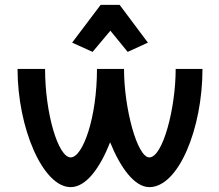

<svg xmlns="http://www.w3.org/2000/svg" viewBox="-20 -758 897 788"><path d="M393 -738 276 -583 360 -545 433 -632 504 -545 587 -583 471 -738ZM378 -475C378 -275 320 -112 270 -112C219 -112 165 -292 165 -475H52C52 -233 156 10 270 10C334 10 391 -70 432 -174C474 -70 532 10 593 10C713 10 811 -231 811 -475H701C701 -313 648 -112 593 -112C543 -112 489 -314 489 -475Z"/></svg>

Font: Mint Spirit
Style: Bold
Weight: 700
Designer: HARENDAL Hirwen
Foundry: Arkandis Digital Foundry.
Version: Version 1.004;FFEdit